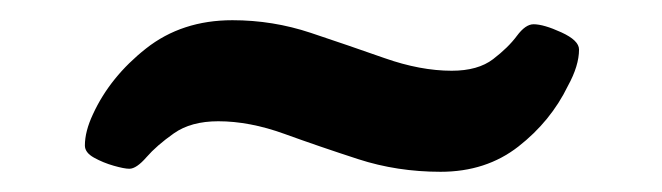

<svg xmlns="http://www.w3.org/2000/svg" viewBox="-20 -370 655 190"><path d="M108 -203Q103 -203 92.5 -206Q82 -209 73 -214Q64 -219 64 -226Q64 -240 72 -257Q89 -294 124.5 -322Q160 -350 210 -350Q250 -350 287.5 -337.5Q325 -325 360.5 -312.5Q396 -300 427 -300Q453 -300 468 -311.5Q483 -323 491.5 -334.5Q500 -346 508 -346Q518 -346 535.5 -338Q553 -330 553 -321Q553 -305 542 -285Q525 -250 493 -225Q461 -200 416 -200Q373 -200 334.5 -212.5Q296 -225 261.5 -237.5Q227 -250 196 -250Q169 -250 152 -238Q135 -226 125 -214.5Q115 -203 108 -203Z"/></svg>

Font: Asap Semi Expanded Semi Expanded ExtraBold
Style: Italic
Weight: 800
Width: 6
Italic angle: -6°
Designer: Pablo Cosgaya
Foundry: Omnibus-Type
Version: Version 3.001; ttfautohint (v1.8.4.7-5d5b)